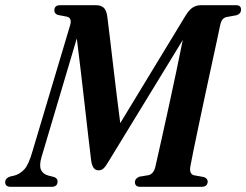

<svg xmlns="http://www.w3.org/2000/svg" viewBox="-47 -720 949 740"><path d="M175 -20.5Q174.5 0 152 0H-6Q-27 0 -27 -18Q-27 -33 -8.5 -39.5L9 -43.5Q29.5 -49 46.5 -67Q63.5 -85 78.5 -138L223.5 -623.5Q231 -650 212 -655.5L175.5 -662.5Q162 -668 162.5 -680.5Q162.5 -700 185.5 -700H322.5Q341.5 -700 352.2 -690.8Q363 -681.5 366.5 -656.5Q371 -620.5 377 -570.8Q383 -521 389.5 -464.8Q396 -408.5 403 -351.8Q410 -295 416.5 -245.5L668 -659.5Q682.5 -683 696.5 -691.5Q710.5 -700 728 -700H862.5Q882.5 -700 882 -682.5Q882 -667.5 865.5 -661.5L824.5 -654Q806.5 -649 801.5 -622.5Q797.5 -602.5 788.2 -559.8Q779 -517 767 -461.8Q755 -406.5 742.2 -347Q729.5 -287.5 718 -232.8Q706.5 -178 698 -136.8Q689.5 -95.5 686.5 -77.5Q682 -49.5 700.5 -44.5L739.5 -37.5Q753.5 -31.5 753.5 -20.5Q753 0 730 0H493.5Q473 0 473 -18.5Q473.5 -26.5 478.5 -31.5Q483.5 -36.5 490 -39L526 -45Q546.5 -50.5 552.5 -80.5Q562.5 -124.5 575.8 -183.8Q589 -243 603.5 -309.5Q618 -376 632 -442.2Q646 -508.5 657.5 -566L371 -97Q360 -78 352 -70.8Q344 -63.5 332.5 -63.5Q310 -63.5 304.5 -100Q299.5 -139.5 293 -196.8Q286.5 -254 279 -319.5Q271.5 -385 263.8 -450.5Q256 -516 249 -572L113 -114.5Q103.5 -82 111.2 -65.2Q119 -48.5 140.5 -43L162.5 -37.5Q175.5 -31.5 175 -20.5Z"/></svg>

Font: Fraunces 144pt S050 SemiBold
Style: Italic
Weight: 600
Italic angle: -16°
Version: Version 1.000; ttfautohint (v1.8.3)